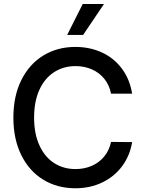

<svg xmlns="http://www.w3.org/2000/svg" viewBox="-20 -958 743 987"><path d="M368.2 -618.2Q306.6 -618.2 258.3 -587.2Q210 -556.2 182.6 -496.6Q155.3 -437 155.3 -353.5Q155.3 -270 182.9 -210.2Q210.4 -150.4 258.5 -119.6Q306.6 -88.9 368.2 -88.9Q413.1 -88.9 451.2 -105.2Q489.3 -121.6 515.4 -153.1Q541.5 -184.6 550.8 -228.5L659.2 -227.5Q647.9 -158.2 608.2 -104.2Q568.4 -50.3 506.1 -20.3Q443.8 9.8 367.2 9.8Q274.9 9.8 202.6 -34.2Q130.4 -78.1 89.6 -160.4Q48.8 -242.7 48.8 -353.5Q48.8 -464.4 89.8 -546.6Q130.9 -628.9 203.1 -672.9Q275.4 -716.8 367.2 -716.8Q441.9 -716.8 503.9 -688.2Q565.9 -659.7 606.4 -605.5Q647 -551.3 659.2 -476.6H550.8Q542 -521 516.1 -553Q490.2 -585 451.9 -601.6Q413.6 -618.2 368.2 -618.2ZM405.3 -937.5H514.6L407.2 -778.3H325.2Z"/></svg>

Font: Pretendard Medium
Style: Regular
Weight: 500
Designer: Base glyphs from Inter by Rasmus Andersson; Hangeul glyphs from Noto Sans CJK(Source Han Sans) by Jang Soo-young and Kan
Foundry: Kil Hyung-jin
Version: Version 1.309